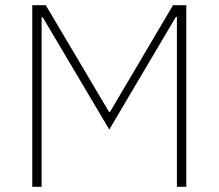

<svg xmlns="http://www.w3.org/2000/svg" viewBox="-20 -718 840 738"><path d="M660 -653H656L400 -220L144 -652H140V0H104V-698H156L399 -288H403L645 -698H696V0H660Z"/></svg>

Font: IBM Plex Sans Arabic ExtraLight
Style: Regular
Weight: 200
Designer: Mike Abbink, Paul van der Laan, Pieter van Rosmalen, Wael Morcos, Khajak Apelian
Foundry: Bold Monday
Version: Version 1.1